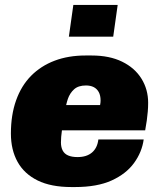

<svg xmlns="http://www.w3.org/2000/svg" viewBox="-20 -745 640 775"><path d="M268 10Q186 10 132 -16.5Q78 -43 51 -91.5Q24 -140 24 -206Q24 -281 45 -340Q66 -399 105.5 -439Q145 -479 200.5 -500Q256 -521 325 -521H350Q422 -521 473 -496Q524 -471 551 -427.5Q578 -384 578 -330Q578 -312 576.5 -294.5Q575 -277 572.5 -258.5Q570 -240 566 -219H230Q226 -191 226 -170Q226 -151 233 -137.5Q240 -124 255 -117.5Q270 -111 293 -111Q330 -111 351.5 -129.5Q373 -148 377 -182H560Q553 -131 521 -87Q489 -43 430.5 -16.5Q372 10 283 10ZM247 -321H384Q385 -326 385.5 -330.5Q386 -335 386 -339Q386 -360 378.5 -373.5Q371 -387 358 -393.5Q345 -400 327 -400Q296 -400 279 -384.5Q262 -369 254 -346Q250 -334 247 -321ZM258 -597 276 -725H455L437 -597Z"/></svg>

Font: Chivo Mono Medium Black
Style: Italic
Weight: 900
Italic angle: -8.05°
Monospace: yes
Version: Version 1.008